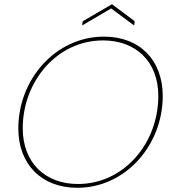

<svg xmlns="http://www.w3.org/2000/svg" viewBox="-20 -884 832 912"><path d="M347 8C577 8 753 -195 753 -428C753 -597 645 -710 474 -710C243 -710 67 -506 67 -274C67 -105 176 8 347 8ZM350 -10C197 -10 88 -109 88 -275C88 -494 248 -692 470 -692C623 -692 732 -594 732 -428C732 -204 569 -10 350 -10ZM620 -783 512 -864 373 -783 370 -763 508 -844 617 -763Z"/></svg>

Font: Poppins Devanagari Thin
Style: Italic
Weight: 100
Italic angle: -10°
Designer: Ninad Kale (Devanagari), Jonny Pinhorn (Latin)
Foundry: Indian Type Foundry
Version: 4.005